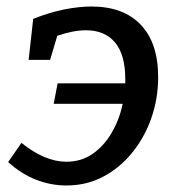

<svg xmlns="http://www.w3.org/2000/svg" viewBox="-20 -560 546 590"><path d="M5 -62 46 -121Q118 -63 184 -63Q230 -63 265 -87.5Q300 -112 323.5 -152.5Q347 -193 357 -241H145L157 -304H365Q365 -310 365 -316Q365 -392 333.5 -429.5Q302 -467 244 -467Q205 -467 156 -450L134 -376H68L82 -502Q132 -522 177.5 -531Q223 -540 261 -540Q359 -540 412.5 -484Q466 -428 466 -323Q466 -257 445 -197Q424 -137 385.5 -90Q347 -43 296 -16.5Q245 10 184 10Q137 10 91.5 -7.5Q46 -25 5 -62Z"/></svg>

Font: Bitter Medium
Style: Italic
Weight: 500
Italic angle: -9°
Designer: Sol Matas, and Bitter project Authors
Foundry: Sol Matas
Version: Version 2.001